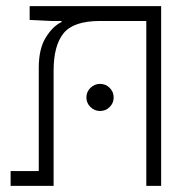

<svg xmlns="http://www.w3.org/2000/svg" viewBox="-20 -606 626 626"><path d="M505.4 0H457V-537.6H306.2Q219.7 -537.6 187.3 -497.6Q154.8 -457.5 154.8 -376V0H14.6V-48.3H106.4V-385.3Q106.4 -446.8 129.2 -483.6Q151.9 -520.5 180.7 -534.2V-537.6H145.5L76.7 -541V-585.9H505.4ZM306.2 -244.1Q288.1 -244.1 274.9 -257.1Q261.7 -270 261.7 -288.1Q261.7 -306.6 274.9 -319.6Q288.1 -332.5 306.2 -332.5Q324.7 -332.5 337.6 -319.6Q350.6 -306.6 350.6 -288.1Q350.6 -270 337.6 -257.1Q324.7 -244.1 306.2 -244.1Z"/></svg>

Font: Cascadia Code NF ExtraLight
Style: Regular
Weight: 200
Monospace: yes
Designer: Aaron Bell
Foundry: Saja Typeworks
Version: Version 2404.023; ttfautohint (v1.8.4)